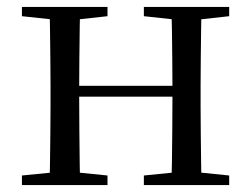

<svg xmlns="http://www.w3.org/2000/svg" viewBox="-20 -536 728 556"><path d="M123.1 0Q124.3 -24.4 124.8 -65.4Q125.3 -106.3 125.8 -150.3Q126.3 -194.3 126.3 -228.5V-288.3Q126.3 -321.7 125.8 -365.7Q125.3 -409.8 124.8 -450.8Q124.3 -491.8 123.1 -516H212.3Q211.3 -491.7 210.8 -450.1Q210.3 -408.6 209.8 -363Q209.3 -317.5 209.3 -279.8V-260.2Q209.3 -210.2 209.8 -159.3Q210.3 -108.5 210.8 -66.4Q211.3 -24.3 212.3 0ZM475.4 0Q477.4 -24.3 477.9 -66.4Q478.4 -108.5 478.9 -159.3Q479.4 -210.2 479.4 -260.2V-279.8Q479.4 -317.4 478.9 -363.1Q478.4 -408.7 477.9 -450.2Q477.4 -491.7 475.4 -516H563.9Q562.9 -491.7 562.4 -450.7Q561.9 -409.7 561.4 -365.7Q560.9 -321.7 560.9 -288.3V-228.5Q560.9 -194.3 561.4 -150.3Q561.9 -106.3 562.4 -65.4Q562.9 -24.4 563.9 0ZM43.5 0V-27.8L152.7 -38.6H184.7L291.3 -27.8V0ZM43.5 -489.1V-516H291.3V-489.1L184.7 -477.4H152.7ZM396.6 0V-27.8L504.8 -38.6H537.8L643.7 -27.8V0ZM396.6 -489.1V-516H643.7V-489.1L537.8 -477.4H504.8ZM167 -256V-287.5H519.9V-256Z"/></svg>

Font: Noto Serif JP
Style: Regular
Weight: 200
Designer: Ryoko NISHIZUKA 西塚涼子 (kana & ideographs); Frank Grießhammer (Latin, Greek & Cyrillic); Wenlong ZHANG 张文龙 (bopomofo); San
Foundry: Adobe
Version: Version 2.001;hotconv 1.1.0;makeotfexe 2.6.0